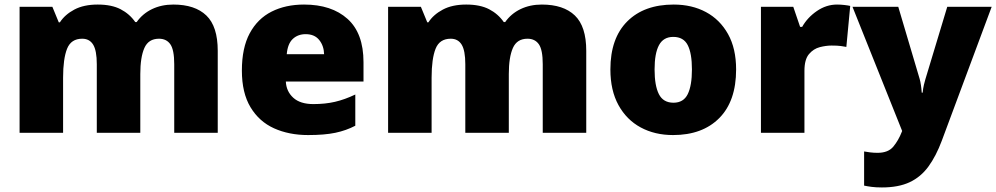

<svg xmlns="http://www.w3.org/2000/svg" viewBox="-20 -583 4374 843"><path d="M741 -563Q836 -563 886 -515Q936 -467 936 -360V0H745V-301Q745 -364 728 -388.5Q711 -413 678 -413Q632 -413 614 -372.5Q596 -332 596 -258V0H405V-301Q405 -361 389 -387Q373 -413 341 -413Q292 -413 274.5 -369Q257 -325 257 -242V0H66V-553H210L238 -485H243Q265 -519 306.5 -541Q348 -563 409 -563Q470 -563 509.5 -542.5Q549 -522 574 -486H580Q606 -523 647.5 -543Q689 -563 741 -563Z M1315 -563Q1436 -563 1506 -500Q1576 -437 1576 -310V-225H1235Q1237 -182 1267.5 -154Q1298 -126 1356 -126Q1408 -126 1451 -136Q1494 -146 1540 -168V-31Q1500 -10 1452.5 0Q1405 10 1333 10Q1249 10 1183.5 -19.5Q1118 -49 1080 -112Q1042 -175 1042 -273Q1042 -373 1076.5 -437Q1111 -501 1172.5 -532Q1234 -563 1315 -563ZM1322 -433Q1288 -433 1265.5 -412Q1243 -391 1239 -345H1403Q1402 -382 1381.5 -407.5Q1361 -433 1322 -433Z M2359 -563Q2454 -563 2504 -515Q2554 -467 2554 -360V0H2363V-301Q2363 -364 2346 -388.5Q2329 -413 2296 -413Q2250 -413 2232 -372.5Q2214 -332 2214 -258V0H2023V-301Q2023 -361 2007 -387Q1991 -413 1959 -413Q1910 -413 1892.5 -369Q1875 -325 1875 -242V0H1684V-553H1828L1856 -485H1861Q1883 -519 1924.5 -541Q1966 -563 2027 -563Q2088 -563 2127.5 -542.5Q2167 -522 2192 -486H2198Q2224 -523 2265.5 -543Q2307 -563 2359 -563Z M3212 -278Q3212 -139 3138 -64.5Q3064 10 2935 10Q2855 10 2793 -23.5Q2731 -57 2695.5 -121.5Q2660 -186 2660 -278Q2660 -415 2734 -489Q2808 -563 2938 -563Q3018 -563 3079.5 -530Q3141 -497 3176.5 -433.5Q3212 -370 3212 -278ZM2854 -278Q2854 -207 2873 -169.5Q2892 -132 2937 -132Q2981 -132 2999.5 -169.5Q3018 -207 3018 -278Q3018 -349 2999.5 -385Q2981 -421 2936 -421Q2893 -421 2873.5 -385Q2854 -349 2854 -278Z M3655 -563Q3671 -563 3688 -561Q3705 -559 3713 -557L3696 -377Q3686 -379 3671.5 -381Q3657 -383 3631 -383Q3607 -383 3579.5 -376Q3552 -369 3532 -345.5Q3512 -322 3512 -272V0H3321V-553H3463L3493 -465H3502Q3525 -506 3566.5 -534.5Q3608 -563 3655 -563Z M3723 -553H3924L4018 -236Q4021 -226 4023.5 -209Q4026 -192 4027 -176H4031Q4033 -196 4036.5 -210.5Q4040 -225 4043 -235L4139 -553H4334L4115 35Q4090 102 4056.5 148Q4023 194 3974 217Q3925 240 3852 240Q3826 240 3807 237.5Q3788 235 3774 232V82Q3785 84 3800.5 86Q3816 88 3833 88Q3880 88 3902.5 60.5Q3925 33 3939 -3L3941 -8Z"/></svg>

Font: Noto Sans Oriya Blk
Style: Regular
Weight: 900
Designer: Amélie Bonet and Sol Matas
Foundry: Google LLC
Version: Version 2.006; ttfautohint (v1.8.4.7-5d5b)